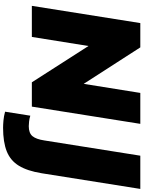

<svg xmlns="http://www.w3.org/2000/svg" viewBox="138 -883 932 1248"><g transform="rotate(90 604.0 -259.0)"><path d="M18 0 130 -705H288L525 -337L584 -705H785L673 0H515L279 -368L220 0ZM810 187Q791 187 763 184.5Q735 182 706 174L732 10Q751 16 770.5 18Q790 20 800 20Q845 20 865 -4Q885 -28 893 -82L992 -705H1208L1106 -63Q1091 29 1057.5 84Q1024 139 964 163Q904 187 810 187Z"/></g></svg>

Font: Mulish ExtraBlack
Style: Italic
Weight: 1000
Italic angle: -9°
Designer: Vernon Adams
Foundry: Vernon Adams
Version: Version 3.603; ttfautohint (v1.8.3)